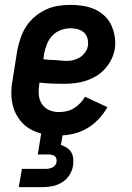

<svg xmlns="http://www.w3.org/2000/svg" viewBox="-20 -548 540 788"><path d="M221 8Q191 8 161 2.5Q131 -3 106 -17Q81 -31 63 -53.5Q45 -76 36 -103.5Q27 -131 26.5 -161.5Q26 -192 32 -222L51 -342Q56 -367 64.5 -392Q73 -417 87.5 -439.5Q102 -462 123.5 -480Q145 -498 169 -509Q193 -520 218.5 -524Q244 -528 269 -528Q295 -528 320.5 -524Q346 -520 368.5 -510Q391 -500 409 -483Q427 -466 437 -444Q447 -422 451 -397Q455 -372 451 -346Q447 -324 436.5 -303Q426 -282 410 -264.5Q394 -247 373.5 -235Q353 -223 331 -216Q309 -209 286.5 -206.5Q264 -204 242 -204Q217 -204 192 -205Q167 -206 142 -209V-207Q138 -185 139 -163Q140 -141 150.5 -123.5Q161 -106 180 -97Q199 -88 221 -88Q237 -88 253 -91.5Q269 -95 283 -103.5Q297 -112 309 -124.5Q321 -137 329 -151L421 -108Q406 -82 384.5 -59Q363 -36 336 -20.5Q309 -5 279.5 1.5Q250 8 221 8ZM254 -298Q268 -298 282 -301.5Q296 -305 308.5 -313Q321 -321 330 -334Q339 -347 341 -361Q343 -376 339 -390.5Q335 -405 324.5 -414.5Q314 -424 299.5 -428Q285 -432 270 -432Q250 -432 229.5 -424.5Q209 -417 194.5 -401.5Q180 -386 172.5 -366.5Q165 -347 161 -327L158 -305Q170 -303 182 -302.5Q194 -302 206 -301.5Q218 -301 230 -299.5Q242 -298 254 -298ZM57 220 70 145H170Q176 145 183 143.5Q190 142 196 139Q202 136 206.5 130Q211 124 212 118Q213 111 211.5 104Q210 97 205 93Q200 89 193.5 87.5Q187 86 180 86H135L149 0H238L230 47Q243 51 254.5 58.5Q266 66 272.5 77Q279 88 280.5 102Q282 116 280 131Q277 151 265.5 169.5Q254 188 236 199.5Q218 211 197.5 215.5Q177 220 157 220Z"/></svg>

Font: Iosevka SS04
Style: Bold Italic
Weight: 700
Italic angle: -9°
Monospace: yes
Designer: Belleve Invis
Foundry: Belleve Invis
Version: Version 19.0.0; ttfautohint (v1.8.4)